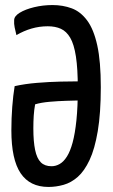

<svg xmlns="http://www.w3.org/2000/svg" viewBox="-20 -730 448 760"><path d="M172 10Q98 10 61.5 -44.5Q25 -99 25 -214Q25 -262 28.5 -307.5Q32 -353 38 -389Q78 -398 126.5 -402Q175 -406 219.5 -407Q264 -408 292 -408Q320 -408 320 -408L319 -333Q319 -333 297 -332.5Q275 -332 242 -331Q209 -330 175.5 -327Q142 -324 119 -317Q115 -295 113.5 -272Q112 -249 112 -222Q112 -170 119 -136.5Q126 -103 141.5 -87.5Q157 -72 184 -72Q201 -72 216.5 -81Q232 -90 245 -110.5Q258 -131 267.5 -166Q277 -201 282.5 -254Q288 -307 288 -381Q288 -458 280.5 -506.5Q273 -555 258 -580.5Q243 -606 221 -616Q199 -626 169 -626Q136 -626 105 -617Q74 -608 45 -591Q41 -607 38 -621.5Q35 -636 36 -650Q36 -666 58 -679.5Q80 -693 115 -701.5Q150 -710 188 -710Q229 -710 264 -697Q299 -684 325 -649Q351 -614 365 -550.5Q379 -487 379 -385Q379 -282 367 -211Q355 -140 334.5 -96.5Q314 -53 288 -30Q262 -7 232 1.5Q202 10 172 10Z"/></svg>

Font: Yanone Kaffeesatz
Style: Regular
Weight: 400
Designer: Yanone (Cyrillic: Daniel Pouzeot, Huerta Tipografica, and Cyreal)
Foundry: Yanone
Version: Version 2.003